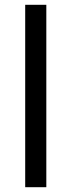

<svg xmlns="http://www.w3.org/2000/svg" viewBox="-20 -780 298 800"><path d="M173 0H85V-760H173Z"/></svg>

Font: Noto Sans Nushu
Style: Regular
Weight: 400
Designer: Lisa Huang
Foundry: Lisa Huang
Version: Version 1.003; ttfautohint (v1.8.4.7-5d5b)